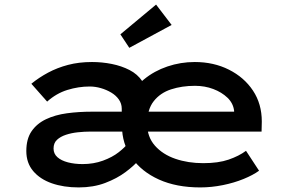

<svg xmlns="http://www.w3.org/2000/svg" viewBox="-20 -809 1275 839"><path d="M324 10Q258 10 206.5 -8Q155 -26 125 -61.5Q95 -97 95 -149Q95 -202 118 -235.5Q141 -269 181 -288Q221 -307 272.5 -314Q324 -321 382 -321H1016L1003 -302V-325Q999 -358 974 -382Q949 -406 912 -420Q875 -434 832 -434Q775 -434 727.5 -418.5Q680 -403 651.5 -366.5Q623 -330 623 -268Q623 -211 657 -172.5Q691 -134 746.5 -115Q802 -96 868 -96Q934 -96 979 -111.5Q1024 -127 1055 -150L1112 -63Q1086 -44 1044.5 -27Q1003 -10 953.5 0Q904 10 855 10Q751 10 674.5 -24.5Q598 -59 555.5 -120Q513 -181 513 -259Q513 -324 539 -375Q565 -426 609.5 -462.5Q654 -499 711.5 -518.5Q769 -538 831 -538Q914 -538 980.5 -504.5Q1047 -471 1085.5 -413Q1124 -355 1124 -278L1123 -234H375Q349 -234 320.5 -231Q292 -228 268 -220Q244 -212 229 -198Q214 -184 214 -160Q214 -137 231 -122Q248 -107 277 -99.5Q306 -92 341 -92Q389 -92 430 -107Q471 -122 499 -144Q527 -166 540 -184L586 -109Q566 -85 528.5 -57Q491 -29 439.5 -9.5Q388 10 324 10ZM512 -254V-334Q512 -356 499.5 -374Q487 -392 466 -404.5Q445 -417 420.5 -424Q396 -431 372 -431Q323 -431 274.5 -416Q226 -401 186 -365L117 -443Q150 -470 190 -491.5Q230 -513 277.5 -525.5Q325 -538 382 -538Q426 -538 468.5 -529.5Q511 -521 546 -503Q581 -485 601.5 -454.5Q622 -424 622 -381V-259ZM545 -600 506 -659 662 -789 730 -700Z"/></svg>

Font: Lexend Peta Medium
Style: Regular
Weight: 500
Designer: Bonnie Shaver-Troup, Thomas Jockin
Foundry: Lexend
Version: Version 1.007